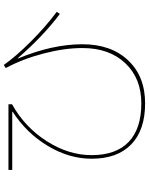

<svg xmlns="http://www.w3.org/2000/svg" viewBox="97 -863 806 1040"><g transform="rotate(-90 500.0 -343.0)"><path d="M414.1 -679.7H99.6V-700.2H455.1V-680.7Q332 -612.3 255.9 -493.7Q179.7 -375 179.7 -250Q179.7 -117.2 251.5 -48.8Q323.2 19.5 460 19.5Q595.7 19.5 677.7 -67.4Q759.8 -154.3 759.8 -299.8Q759.8 -395.5 730.5 -508.8Q701.2 -622.1 651.4 -714.8L668 -725.6Q713.9 -660.2 794.9 -579.1Q876 -498 956.1 -438.5L944.3 -421.9Q822.3 -513.7 705.1 -649.4L703.1 -648.4Q780.3 -462.9 780.3 -299.8Q780.3 -144.5 693.4 -52.2Q606.4 40 460 40Q315.4 40 237.8 -35.2Q160.2 -110.4 160.2 -250Q160.2 -371.1 229.5 -486.8Q298.8 -602.5 415 -677.7Z"/></g></svg>

Font: Mgen+ 1mn thin
Style: Regular
Weight: 100
Designer: [Source Han Sans]
Ryoko NISHIZUKA  (kana & ideographs); Paul D. Hunt (Latin, Greek & Cyrillic); Wenlong ZHANG  (bopomofo
Version: Version 1.059.20150602